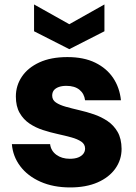

<svg xmlns="http://www.w3.org/2000/svg" viewBox="-20 -817 598 845"><path d="M288.7 7.9Q214.8 7.9 158.3 -17.1Q101.7 -42.2 69 -85.6Q36.4 -129 32.3 -182.7H200.5Q204 -153.5 228 -135.8Q251.9 -118.2 287.3 -118.2Q309.2 -118.2 324 -124Q338.8 -129.9 346.7 -140.1Q354.5 -150.4 354.5 -163Q354.5 -182.3 337.7 -193.7Q321 -205 294.1 -212.4Q267.2 -219.8 234.5 -227Q201.8 -234.1 169.4 -244.6Q137 -255 110.1 -273Q83.2 -291 66.5 -320Q49.8 -349 49.8 -392.5Q49.8 -440.2 76.3 -479.7Q102.8 -519.1 153.5 -542.5Q204.2 -565.8 276.6 -565.8Q349.1 -565.8 399.3 -541.1Q449.5 -516.5 478.1 -473.8Q506.6 -431.1 512.3 -375.6H354.4Q350.9 -404.7 329.7 -422Q308.5 -439.2 272 -439.2Q252.1 -439.2 237.9 -433.8Q223.8 -428.5 216.7 -419.2Q209.7 -409.9 209.7 -396.2Q209.7 -376.9 226.2 -365.9Q242.6 -354.8 269.6 -347.2Q296.6 -339.6 329 -332.1Q361.5 -324.7 393.6 -313.7Q425.8 -302.7 453.3 -284.2Q480.7 -265.7 497.6 -236.4Q514.6 -207 515.1 -161.9Q515.1 -113.8 487.7 -75.2Q460.4 -36.6 409.7 -14.3Q359 7.9 288.7 7.9ZM285 -710.4 439.6 -797.4V-679.4L285 -600.6L129.9 -679.4V-797.4Z"/></svg>

Font: Poppins Variable
Style: Regular
Weight: 100
Designer: Jonny Pinhorn
Foundry: Indian Type Foundry
Version: Version 6.000